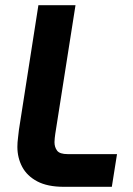

<svg xmlns="http://www.w3.org/2000/svg" viewBox="-20 -720 511 740"><path d="M226 0Q163 0 123.5 -21Q84 -42 65.5 -77Q47 -112 47 -154Q47 -171 49.5 -189.5Q52 -208 53 -220L128 -700H271L193 -204Q192 -197 191 -188Q190 -179 190 -172Q190 -153 200 -139.5Q210 -126 241 -126H431L411 0Z"/></svg>

Font: MuseoModerno SemiBold
Style: Italic
Weight: 600
Italic angle: -9°
Designer: Pablo Cosgaya, Héctor Gatti, Marcela Romero, and the Authors of The MuseoModerno Project.
Foundry: Omnibus-Type Team
Version: Version 1.003